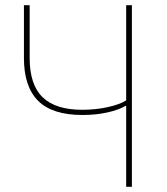

<svg xmlns="http://www.w3.org/2000/svg" viewBox="-20 -718 640 738"><path d="M465 -311H463Q435 -295 391.5 -285.5Q348 -276 297 -276Q181 -276 126.5 -330.5Q72 -385 72 -495V-698H94V-495Q94 -392 144 -344Q194 -296 296 -296Q347 -296 393 -306Q439 -316 465 -332V-698H487V0H465Z"/></svg>

Font: IBM Plex Mono Thin
Style: Regular
Weight: 100
Monospace: yes
Designer: Mike Abbink, Paul van der Laan, Pieter van Rosmalen
Foundry: Bold Monday
Version: Version 2.3